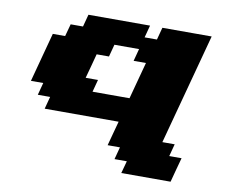

<svg xmlns="http://www.w3.org/2000/svg" viewBox="-81 -729 1161 959"><g transform="rotate(10 500.0 -250.0)"><path d="M591.3 125H841.3Q846.7 104 857.9 62.5Q869.1 21 875 0H812.5L829.1 -62.5H766.6L917.5 -625H667.5L650.9 -562.5H588.4L605 -625H292.5L275.9 -562.5H213.4L196.3 -500H133.8Q122.6 -458 100.3 -375Q78.1 -292 66.9 -250H129.4L112.8 -187.5H175.3L158.7 -125H533.7Q527.8 -104 516.8 -62.5Q505.9 -21 500 0H562.5L545.9 62.5H608.4ZM566.9 -250H379.4L396 -312.5H333.5Q339.4 -333 350.6 -375Q361.8 -417 367.2 -437.5H429.7L446.3 -500H571.3L554.7 -437.5H617.2Z"/></g></svg>

Font: Faithful 32x
Style: BoldOblique
Weight: 400
Foundry: Faithful Resource Pack
Version: Version 1.0; January 27, 2023